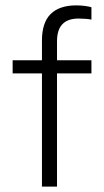

<svg xmlns="http://www.w3.org/2000/svg" viewBox="-20 -694 388 714"><path d="M136 0V-421H27V-470H136V-543Q136 -610 168.5 -642Q201 -674 264 -674Q279 -674 295 -672Q311 -670 320 -667V-621Q312 -623 298 -624Q284 -625 272 -625Q232 -625 212 -604Q192 -583 192 -540V-470H320V-421H192V0Z"/></svg>

Font: Gantari Light
Style: Regular
Weight: 300
Designer: Anugrah Pasau
Foundry: Lafontype
Version: Version 1.000; ttfautohint (v1.8.3)